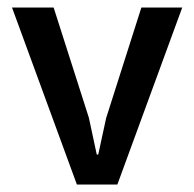

<svg xmlns="http://www.w3.org/2000/svg" viewBox="-20 -492 517 512"><path d="M357 -472H466L293 0H185L12 -472H123L217 -178L238 -80H242L263 -177Z"/></svg>

Font: Ek Mukta Medium
Style: Regular
Weight: 500
Designer: Girish Dalvi and Yashodeep Gholap
Foundry: Ek Type
Version: Version 2.538;PS 1.002;hotconv 16.6.51;makeotf.lib2.5.65220;